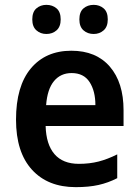

<svg xmlns="http://www.w3.org/2000/svg" viewBox="-20 -761 572 791"><path d="M274 -552Q376 -552 432.5 -486.5Q489 -421 489 -307V-242H168Q170 -166 204.5 -126Q239 -86 305 -86Q349 -86 386 -95.5Q423 -105 463 -125V-27Q426 -8 386 1Q346 10 292 10Q177 10 111.5 -62Q46 -134 46 -268Q46 -406 107 -479Q168 -552 274 -552ZM275 -460Q230 -460 202.5 -427Q175 -394 170 -328H373Q373 -386 349 -423Q325 -460 275 -460ZM113 -681Q113 -712 130 -726.5Q147 -741 171 -741Q196 -741 213 -726.5Q230 -712 230 -681Q230 -651 213 -636Q196 -621 171 -621Q147 -621 130 -636Q113 -651 113 -681ZM307 -681Q307 -712 324 -726.5Q341 -741 366 -741Q390 -741 407 -726.5Q424 -712 424 -681Q424 -651 407 -636Q390 -621 366 -621Q341 -621 324 -636Q307 -651 307 -681Z"/></svg>

Font: Noto Sans Khmer SemiCondensed SemiBold
Style: Regular
Weight: 600
Width: 4
Designer: Danh Hong and the Monotype Design Team
Foundry: Monotype Imaging Inc.
Version: Version 2.004; ttfautohint (v1.8.4.7-5d5b)